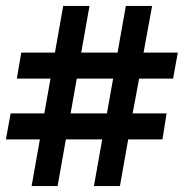

<svg xmlns="http://www.w3.org/2000/svg" viewBox="-21 -630 622 650"><path d="M86 0 114 -158H-1L15 -246H129L150 -364H36L51 -452H165L193 -610H282L254 -452H377L405 -610H494L465 -452H581L565 -364H450L428 -246H543L529 -158H413L385 0H297L325 -158H202L174 0ZM218 -246H341L362 -364H239Z"/></svg>

Font: Piazzolla SC ExtraBold
Style: Regular
Weight: 800
Designer: Juan Pablo del Peral
Foundry: Huerta Tipografica
Version: Version 1.330